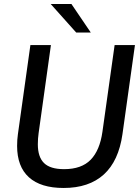

<svg xmlns="http://www.w3.org/2000/svg" viewBox="-20 -921 696 954"><path d="M65 -196Q65 -227 69 -254.5L131 -697H233L172 -260.5Q168 -233 168 -204Q168 -141 198.8 -110.8Q229.5 -80.5 298.5 -80.5Q385 -80.5 430.5 -127.2Q476 -174 489 -266.5L549.5 -697H650.5L588.5 -254.5Q569.5 -121 495.8 -54Q422 13 296 13Q182.5 13 123.8 -40Q65 -93 65 -196ZM232 -901H335L431 -759.5H358.5Z"/></svg>

Font: HK Grotesk Medium
Style: Italic
Weight: 500
Italic angle: -8°
Designer: Alfredo Marco Pradil
Foundry: Hanken Design Co.
Version: Version 3.004